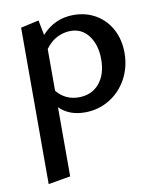

<svg xmlns="http://www.w3.org/2000/svg" viewBox="-81 -492 698 845"><g transform="rotate(-10 267.5 -69.5)"><path d="M497 -222Q497 -158 468 -105.5Q439 -53 389.5 -23.5Q340 6 281 6Q210 6 167 -37V272L68 289V-410L149 -428L162 -361Q220 -425 304 -425Q361 -425 405 -398.5Q449 -372 473 -326Q497 -280 497 -222ZM391 -212Q391 -275 361 -316.5Q331 -358 279 -358Q249 -358 219.5 -343.5Q190 -329 167 -297V-111Q185 -88 210 -76Q235 -64 265 -64Q323 -64 357 -104Q391 -144 391 -212Z"/></g></svg>

Font: Ysabeau Infant Semibold
Style: Regular
Weight: 600
Designer: Christian Thalmann (Catharsis Fonts)
Version: Version 0.003